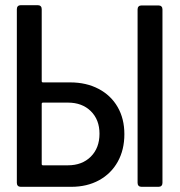

<svg xmlns="http://www.w3.org/2000/svg" viewBox="-20 -721 693 741"><path d="M255 0H60Q53 0 49 -4Q45 -8 45 -15V-686Q45 -693 49 -697Q53 -701 60 -701H126Q133 -701 137 -697Q141 -693 141 -686V-408Q141 -403 146 -403H251Q313 -403 360.5 -378Q408 -353 434 -308Q460 -263 460 -203Q460 -143 434.5 -97Q409 -51 362.5 -25.5Q316 0 255 0ZM242 -325H146Q141 -325 141 -320V-88Q141 -83 146 -83H242Q297 -83 330.5 -116.5Q364 -150 364 -205Q364 -259 330.5 -292Q297 -325 242 -325ZM511 -15V-685Q511 -692 515 -696Q519 -700 526 -700H592Q599 -700 603 -696Q607 -692 607 -685V-15Q607 -8 603 -4Q599 0 592 0H526Q519 0 515 -4Q511 -8 511 -15Z"/></svg>

Font: Barlow_Medium_SS
Style: Regular
Weight: 500
Designer: Jeremy Tribby
Foundry: Jeremy Tribby
Version: Version 1.101 August 23, 2024